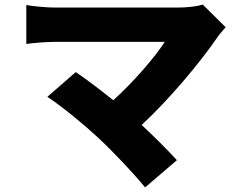

<svg xmlns="http://www.w3.org/2000/svg" viewBox="-20 -747 1040 839"><path d="M866 -727C841 -719 801 -714 756 -714H218C184 -714 121 -720 95 -725V-555C117 -558 177 -564 218 -564H700C660 -501 565 -390 475 -309C414 -358 354 -403 311 -432L187 -324C252 -281 348 -202 408 -146C477 -82 568 15 614 72L753 -47C712 -92 655 -149 599 -201C720 -313 853 -472 927 -580C936 -594 950 -609 966 -628Z"/></svg>

Font: Noto Sans Korean Black
Style: Bold
Weight: 900
Designer: Ryoko NISHIZUKA (kana & ideographs); Paul D. Hunt (Latin, Greek & Cyrillic); Wenlong ZHANG (bopomofo); Sandoll Communica
Foundry: Adobe Systems Incorporated
Version: Version 1.000;PS 1;hotconv 1.0.78;makeotf.lib2.5.61930